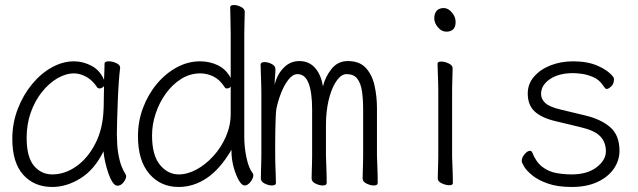

<svg xmlns="http://www.w3.org/2000/svg" viewBox="-20 -728 2540 764"><path d="M458 -457Q455 -435 452.5 -398.5Q450 -362 448.5 -321.5Q447 -281 446 -246Q445 -211 445 -193Q445 -180 446.5 -152.5Q448 -125 455.5 -93Q463 -61 480 -34Q482 -30 482 -27Q482 -16 471.5 -2.5Q461 11 447 11Q437 11 427.5 -3.5Q418 -18 410.5 -40.5Q403 -63 398 -86Q393 -109 392 -126Q356 -53 300.5 -18.5Q245 16 188 16Q116 16 72.5 -32.5Q29 -81 29 -175Q29 -238 50.5 -294Q72 -350 107.5 -393Q143 -436 186.5 -460Q230 -484 274 -484Q311 -484 344.5 -466Q378 -448 394 -410Q395 -433 395.5 -450.5Q396 -468 396 -475Q396 -484 413 -484Q427 -484 442.5 -477Q458 -470 458 -459ZM394 -386Q392 -382 386.5 -379Q381 -376 376 -376Q370 -376 367 -380Q348 -409 323 -422.5Q298 -436 275 -436Q242 -436 208.5 -416.5Q175 -397 147 -362Q119 -327 102.5 -280.5Q86 -234 86 -180Q86 -103 115 -68.5Q144 -34 188 -34Q238 -34 283.5 -66Q329 -98 359 -156Q389 -214 392 -291Q393 -306 393 -333.5Q393 -361 394 -386Z M901 -132Q856 -55 803 -19.5Q750 16 691 16Q619 16 574 -36.5Q529 -89 529 -186Q529 -245 549 -298.5Q569 -352 604 -394Q639 -436 683.5 -460Q728 -484 776 -484Q814 -484 846.5 -468.5Q879 -453 898 -418V-593Q898 -624 897 -653Q896 -682 896 -699Q896 -708 911 -708Q924 -708 939 -700.5Q954 -693 954 -681Q954 -669 953 -643.5Q952 -618 952 -592V-185Q952 -141 961 -99.5Q970 -58 986 -38Q988 -36 988 -30Q988 -19 977 -4.5Q966 10 953 10Q942 10 930 -11Q918 -32 909.5 -63.5Q901 -95 901 -128ZM898 -384Q893 -376 883 -376Q877 -376 874 -381Q855 -411 829.5 -423.5Q804 -436 777 -436Q736 -436 701 -414Q666 -392 640 -356Q614 -320 599.5 -276.5Q585 -233 585 -189Q585 -110 616.5 -72Q648 -34 691 -34Q726 -34 762 -53.5Q798 -73 829 -107Q860 -141 879 -184.5Q898 -228 898 -276Z M1425 -293Q1425 -332 1420.5 -364Q1416 -396 1402 -414.5Q1388 -433 1359 -433Q1339 -433 1321.5 -409.5Q1304 -386 1292.5 -347.5Q1281 -309 1278 -262Q1277 -249 1277 -223.5Q1277 -198 1277 -172V-108Q1277 -102 1278 -80.5Q1279 -59 1279.5 -35.5Q1280 -12 1280 0Q1280 10 1264 10Q1251 10 1235.5 2.5Q1220 -5 1220 -18Q1220 -26 1220.5 -43Q1221 -60 1221.5 -78.5Q1222 -97 1222 -108V-293Q1222 -360 1208 -396.5Q1194 -433 1164 -433Q1145 -433 1128 -411.5Q1111 -390 1098.5 -358Q1086 -326 1080 -296Q1078 -285 1077 -260.5Q1076 -236 1075.5 -207.5Q1075 -179 1075 -155V-108Q1075 -102 1075.5 -80.5Q1076 -59 1077 -35.5Q1078 -12 1078 0Q1078 10 1062 10Q1049 10 1033.5 2.5Q1018 -5 1018 -18Q1018 -26 1018.5 -45Q1019 -64 1019.5 -82.5Q1020 -101 1020 -108V-359Q1020 -369 1019.5 -391Q1019 -413 1018 -436.5Q1017 -460 1017 -471Q1017 -481 1033 -481Q1046 -481 1061 -473.5Q1076 -466 1076 -453Q1076 -441 1074.5 -425Q1073 -409 1073 -390Q1081 -429 1107.5 -457Q1134 -485 1171 -485Q1210 -485 1234 -457.5Q1258 -430 1265 -384Q1274 -422 1299 -453.5Q1324 -485 1364 -485Q1411 -485 1436 -457.5Q1461 -430 1470.5 -387Q1480 -344 1480 -297V-108Q1480 -102 1481 -80.5Q1482 -59 1482.5 -35.5Q1483 -12 1483 0Q1483 10 1467 10Q1454 10 1438.5 2.5Q1423 -5 1423 -18Q1423 -26 1423.5 -43Q1424 -60 1424.5 -78.5Q1425 -97 1425 -108Z M1756 -602Q1737 -602 1722.5 -619.5Q1708 -637 1708 -655Q1708 -674 1717.5 -685Q1727 -696 1746 -696Q1763 -696 1778 -678.5Q1793 -661 1793 -641Q1793 -602 1756 -602ZM1724 -368Q1724 -378 1723.5 -399Q1723 -420 1722 -442Q1721 -464 1721 -475Q1721 -483 1736 -483Q1750 -483 1765.5 -475.5Q1781 -468 1781 -457Q1781 -449 1780.5 -432.5Q1780 -416 1779.5 -398Q1779 -380 1779 -368V-105Q1779 -99 1780 -78Q1781 -57 1781.5 -34Q1782 -11 1782 1Q1782 9 1767 9Q1754 9 1738 1.5Q1722 -6 1722 -17Q1722 -25 1722.5 -43.5Q1723 -62 1723.5 -80Q1724 -98 1724 -105Z M2190 -246Q2135 -259 2107.5 -284.5Q2080 -310 2080 -356Q2080 -394 2105 -423Q2130 -452 2171 -468Q2212 -484 2261 -484Q2318 -484 2359 -466Q2400 -448 2420 -422Q2423 -419 2423 -412Q2423 -394 2412 -384Q2401 -374 2394 -374Q2390 -374 2387.5 -377.5Q2385 -381 2381 -386Q2365 -411 2340 -421.5Q2315 -432 2293 -434.5Q2271 -437 2261 -437Q2203 -437 2168 -413Q2133 -389 2133 -354Q2133 -333 2150.5 -317.5Q2168 -302 2211 -292L2307 -269Q2371 -254 2408 -222Q2445 -190 2445 -128Q2445 -89 2422 -56Q2399 -23 2356.5 -3.5Q2314 16 2255 16Q2199 16 2160.5 2.5Q2122 -11 2099 -29.5Q2076 -48 2066 -64.5Q2056 -81 2056 -87Q2056 -101 2067.5 -114.5Q2079 -128 2089 -128Q2095 -128 2098 -121Q2113 -83 2138 -64Q2163 -45 2193.5 -39.5Q2224 -34 2255 -34Q2317 -34 2354 -62.5Q2391 -91 2391 -126Q2391 -162 2368.5 -185.5Q2346 -209 2290 -222Z"/></svg>

Font: Moon Stars Kai T HW Light
Style: Regular
Weight: 300
Designer: GuiWonder
Version: Version 1.101